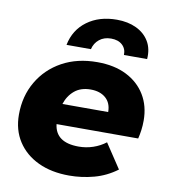

<svg xmlns="http://www.w3.org/2000/svg" viewBox="-86 -841 810 922"><g transform="rotate(10 319.0 -379.5)"><path d="M313 9Q226 9 161.5 -21.5Q97 -52 61 -107.5Q25 -163 25 -238Q25 -328 66.5 -399Q108 -470 181.5 -510.5Q255 -551 353 -551Q436 -551 495.5 -521Q555 -491 587.5 -437.5Q620 -384 620 -313Q620 -289 617 -266.5Q614 -244 609 -224H211Q221 -136 334 -136Q370 -136 404 -147.5Q438 -159 465 -180L544 -61Q493 -23 433.5 -7Q374 9 313 9ZM222 -324H445Q445 -368 417.5 -392Q390 -416 344 -416Q296 -416 265.5 -390.5Q235 -365 222 -324ZM192 -607Q207 -682 265.5 -725Q324 -768 410 -768Q464 -768 505 -748.5Q546 -729 567.5 -693Q589 -657 585 -607H472Q473 -637 453 -655.5Q433 -674 398 -674Q364 -674 341 -655.5Q318 -637 311 -607Z"/></g></svg>

Font: Montserrat ExtraBold
Style: Italic
Weight: 800
Italic angle: -11.3°
Designer: Julieta Ulanovsky
Foundry: Julieta Ulanovsky
Version: Version 9.000; ttfautohint (v1.8.4.7-5d5b)